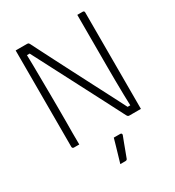

<svg xmlns="http://www.w3.org/2000/svg" viewBox="-217 -827 1084 1187"><g transform="rotate(-30 325.0 -234.0)"><path d="M130 0Q120 0 110.5 0Q101 0 91 0Q88 0 85.5 -1.5Q83 -3 81.5 -5.5Q80 -8 80 -11Q80 -80 80 -148.5Q80 -217 80 -285.5Q80 -354 80 -422.5Q80 -491 80 -560Q80 -595 80 -630Q80 -665 80 -700Q91 -700 106 -700Q121 -700 135.5 -700Q150 -700 161 -700Q165 -700 168 -699Q171 -698 173 -696Q175 -694 177 -690Q188 -669 209 -627Q230 -585 259 -529Q288 -473 321.5 -407.5Q355 -342 390.5 -274Q426 -206 460 -140Q494 -74 523 -17L484 -52H540L525 -27Q523 -77 522 -128Q521 -179 520.5 -231Q520 -283 520 -335Q520 -387 520 -438Q520 -489 520 -538Q520 -579 520 -619.5Q520 -660 520 -700Q530 -700 539.5 -700Q549 -700 559 -700Q564 -700 567 -697Q570 -694 570 -689Q570 -624 570 -559Q570 -494 570 -428.5Q570 -363 570 -298Q570 -233 570 -168Q570 -126 570 -84Q570 -42 570 0Q560 0 544.5 0Q529 0 513.5 0Q498 0 488 0Q482 0 478.5 -2.5Q475 -5 471 -12Q438 -76 397 -155.5Q356 -235 310 -323Q264 -411 217 -502Q170 -593 125 -679L159 -640H112L125 -680Q127 -623 127.5 -568.5Q128 -514 128.5 -461Q129 -408 129.5 -357Q130 -306 130 -257Q130 -208 130 -160Q129 -128 129.5 -84Q130 -40 130 0ZM336 70Q347 70 354 70Q361 70 368 70Q375 70 382 70Q388 70 391 74Q394 78 392 84Q381 113 373.5 132.5Q366 152 359 171.5Q352 191 340 222Q339 226 335.5 229Q332 232 325 232Q317 232 308.5 232Q300 232 289 232Q299 199 306.5 172.5Q314 146 321.5 121Q329 96 336 70Z"/></g></svg>

Font: Recursive Light
Style: Regular
Weight: 300
Version: Version 1.085